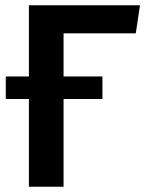

<svg xmlns="http://www.w3.org/2000/svg" viewBox="-20 -711 558 731"><path d="M513 -691H90V-420H2V-334H90V0H222V-334H370V-420H222V-584H497Z"/></svg>

Font: Fira Sans Medium
Style: Regular
Weight: 500
Designer: Carrois Corporate & Edenspiekermann AG
Foundry: Carrois Corporate GbR & Edenspiekermann AG
Version: Version 4.203